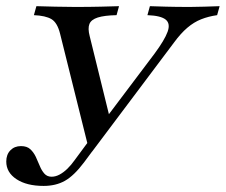

<svg xmlns="http://www.w3.org/2000/svg" viewBox="-30 -591 731 622"><path d="M259.7 -100 164.5 -482.3Q155.6 -517.7 136.7 -529Q117.7 -540.3 79.8 -541.9L87.9 -571Q116.9 -570.2 148.4 -569.4Q179.8 -568.5 212.9 -568.5Q260.5 -568.5 296 -569.4Q331.5 -570.2 355.6 -571L347.6 -541.9Q308.1 -541.1 286.7 -534.3Q265.3 -527.4 259.7 -513.3Q254 -499.2 260.5 -474.2L327.4 -202.4L300.8 -191.9L471 -417.7Q503.2 -461.3 512.9 -487.9Q522.6 -514.5 506.9 -527.4Q491.1 -540.3 447.6 -541.9L455.6 -571Q475.8 -570.2 508.5 -569.4Q541.1 -568.5 585.5 -568.5Q609.7 -568.5 631.9 -569.4Q654 -570.2 681.5 -571L673.4 -541.9Q645.2 -537.9 621.8 -528.6Q598.4 -519.4 577 -501.2Q555.6 -483.1 533.1 -452.4L268.5 -100ZM111.3 11.3Q56.5 11.3 23.4 -10.5Q-9.7 -32.3 -9.7 -67.7Q-9.7 -90.3 3.6 -104Q16.9 -117.7 37.9 -117.7Q57.3 -117.7 68.1 -107.7Q79 -97.6 85.9 -83.1Q92.7 -68.5 98.8 -53.6Q104.8 -38.7 113.7 -28.6Q122.6 -18.5 137.1 -18.5Q150 -18.5 162.9 -25.4Q175.8 -32.3 188.3 -44.4Q200.8 -56.5 212.1 -72.6L273.4 -155.6L300 -142.7L241.9 -64.5Q209.7 -21.8 180.2 -5.2Q150.8 11.3 111.3 11.3Z"/></svg>

Font: Playfair 5pt SemiExpanded Light Medium
Style: Italic
Weight: 500
Italic angle: -15.6°
Version: Version 2.001;gftools[0.9.30]